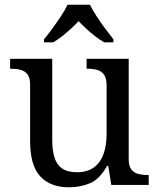

<svg xmlns="http://www.w3.org/2000/svg" viewBox="-20 -786 675 816"><path d="M273 10Q194 10 151 -36.5Q108 -83 108 -186V-426Q108 -456 96.5 -470.5Q85 -485 66.5 -489.5Q48 -494 26 -494H23V-536H202V-191Q202 -148 211.5 -117Q221 -86 244 -70Q267 -54 307 -54Q351 -54 379 -74.5Q407 -95 420 -131.5Q433 -168 433 -216V-422Q433 -454 422 -469Q411 -484 392.5 -489Q374 -494 351 -494H348V-536H527V-109Q527 -80 538.5 -65.5Q550 -51 568.5 -46.5Q587 -42 609 -42H612V0H453L440 -81H435Q404 -25 363 -7.5Q322 10 273 10ZM167 -619Q183 -638 202 -664Q221 -690 239 -717Q257 -744 267 -766H362Q373 -744 390.5 -717Q408 -690 427.5 -664Q447 -638 462 -619V-606H423Q404 -617 384.5 -632Q365 -647 347 -663.5Q329 -680 314 -696Q299 -680 281 -663.5Q263 -647 244 -632Q225 -617 206 -606H167Z"/></svg>

Font: Noto Serif Armenian
Style: Regular
Weight: 400
Designer: Monotype Design Team
Foundry: Monotype Imaging Inc.
Version: Version 2.007